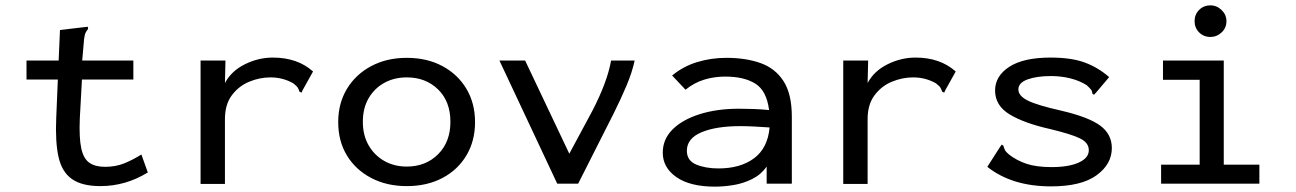

<svg xmlns="http://www.w3.org/2000/svg" viewBox="-20 -686 4840 717"><path d="M355 9Q286 9 248.5 -17.5Q211 -44 198.5 -100Q186 -156 190 -246L196 -389H79V-460H199L204 -574L298 -585L308 -586L309 -578Q304 -572 300 -564.5Q296 -557 294 -540L287 -460H478V-389H286L278 -243Q275 -171 283.5 -132Q292 -93 314 -78Q336 -63 372 -63Q412 -63 444 -76Q476 -89 508 -109L532 -42Q449 9 355 9Z M729 -460H822L820 -376Q844 -421 894.5 -446Q945 -471 999 -471Q1091 -471 1149 -419L1110 -349L1106 -340L1098 -344Q1096 -352 1092 -358.5Q1088 -365 1075 -375Q1036 -397 990 -397Q950 -397 911 -381Q872 -365 846 -330.5Q820 -296 820 -241V1H729Z M1499 9Q1424 9 1366 -21.5Q1308 -52 1275.5 -105.5Q1243 -159 1243 -230Q1243 -300 1275.5 -354Q1308 -408 1366 -439Q1424 -470 1499 -470Q1575 -470 1632.5 -439Q1690 -408 1722 -354Q1754 -300 1754 -230Q1754 -160 1722 -106Q1690 -52 1632.5 -21.5Q1575 9 1499 9ZM1499 -64Q1570 -64 1616 -110Q1662 -156 1662 -231Q1662 -307 1616 -352Q1570 -397 1499 -397Q1452 -397 1415 -376.5Q1378 -356 1356.5 -319Q1335 -282 1335 -231Q1335 -181 1356.5 -143.5Q1378 -106 1415 -85Q1452 -64 1499 -64Z M2061 0 1845 -460H1941L2106 -112L2192 -272Q2248 -380 2262 -460H2350Q2341 -417 2320 -367Q2299 -317 2271 -261L2139 0Z M2650 11Q2557 11 2506 -24.5Q2455 -60 2455 -116Q2455 -166 2491.5 -202.5Q2528 -239 2592.5 -259.5Q2657 -280 2740 -280Q2763 -280 2792.5 -279Q2822 -278 2852 -275Q2843 -347 2801 -373.5Q2759 -400 2688 -400Q2647 -400 2609.5 -388.5Q2572 -377 2540 -351L2490 -404Q2531 -438 2583 -454Q2635 -470 2693 -470Q2765 -470 2820 -450.5Q2875 -431 2906 -383Q2937 -335 2937 -250V0H2843V-64Q2822 -34 2789 -17.5Q2756 -1 2719.5 5Q2683 11 2650 11ZM2545 -123Q2545 -86 2580 -71.5Q2615 -57 2663 -57Q2745 -57 2796 -95Q2847 -133 2854 -210Q2827 -212 2797.5 -213.5Q2768 -215 2745 -215Q2654 -215 2599.5 -192Q2545 -169 2545 -123Z M3129 -460H3222L3220 -376Q3244 -421 3294.5 -446Q3345 -471 3399 -471Q3491 -471 3549 -419L3510 -349L3506 -340L3498 -344Q3496 -352 3492 -358.5Q3488 -365 3475 -375Q3436 -397 3390 -397Q3350 -397 3311 -381Q3272 -365 3246 -330.5Q3220 -296 3220 -241V1H3129Z M3905 10Q3759 10 3667 -63L3715 -138L3721 -146L3727 -142Q3729 -134 3732.5 -126.5Q3736 -119 3748 -109Q3776 -87 3813 -74.5Q3850 -62 3907 -62Q3971 -62 4008.5 -79Q4046 -96 4046 -125Q4046 -153 4013.5 -169Q3981 -185 3902 -204Q3804 -226 3750 -259Q3696 -292 3696 -348Q3696 -402 3749 -436.5Q3802 -471 3903 -471Q3981 -471 4031 -452.5Q4081 -434 4122 -398L4072 -339L4065 -332L4059 -337Q4059 -345 4054.5 -351Q4050 -357 4038 -368Q4011 -385 3976.5 -393.5Q3942 -402 3905 -402Q3852 -402 3817.5 -389.5Q3783 -377 3783 -352Q3783 -328 3818 -310.5Q3853 -293 3942 -273Q4045 -249 4088.5 -217Q4132 -185 4132 -133Q4132 -73 4075 -31.5Q4018 10 3905 10Z M4316 0V-71H4460V-388H4323V-460H4550V-71H4683V0ZM4500 -548Q4475 -548 4458 -565Q4441 -582 4441 -607Q4441 -632 4458 -649Q4475 -666 4500 -666Q4524 -666 4542 -648.5Q4560 -631 4560 -607Q4560 -582 4542 -565Q4524 -548 4500 -548Z"/></svg>

Font: Inconsolata Expanded Medium
Style: Regular
Weight: 500
Width: 7
Monospace: yes
Designer: Raph Levien, Cyreal, Brenton Simpson
Foundry: Raph Levien, Cyreal, Google
Version: Version 3.001; ttfautohint (v1.8.2.53-6de2)